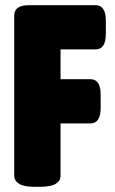

<svg xmlns="http://www.w3.org/2000/svg" viewBox="-20 -720 443 742"><path d="M115 2Q73 2 54 -9.5Q35 -21 35 -41V-660Q35 -700 92 -700H349Q389 -700 389 -640V-589Q389 -529 349 -529H214V-414H329Q369 -414 369 -354V-303Q369 -243 329 -243H214V-41Q214 -21 195 -9.5Q176 2 134 2Z"/></svg>

Font: Asap Condensed Black
Style: Regular
Weight: 900
Width: 3
Designer: Pablo Cosgaya
Foundry: Omnibus-Type
Version: Version 3.001; ttfautohint (v1.8.4.7-5d5b)